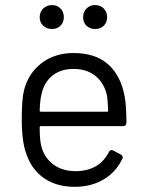

<svg xmlns="http://www.w3.org/2000/svg" viewBox="-20 -721 574 749"><path d="M276.9 -53.2Q367.2 -54.7 404.8 -127.9Q407.2 -133.3 411.9 -135Q416.5 -136.7 421.9 -133.8L451.2 -118.2Q462.9 -110.8 457 -101.1Q432.6 -49.8 384.3 -21Q335.9 7.8 271 7.8Q201.7 7.8 153.3 -24.9Q105 -57.6 84 -117.2Q64.9 -165 64.9 -254.9Q64.9 -336.9 74.2 -371.1Q91.8 -437 143.3 -475.6Q194.8 -514.2 267.1 -514.2Q352.5 -514.2 402.3 -469.7Q452.1 -425.3 466.8 -341.8Q473.1 -307.6 473.1 -242.2Q473.1 -229 460 -229H140.1Q134.8 -229 134.8 -224.1Q134.8 -175.3 141.1 -150.9Q152.8 -105.5 188.2 -79.3Q223.6 -53.2 276.9 -53.2ZM267.1 -452.1Q217.8 -452.1 185.5 -426.8Q153.3 -401.4 143.1 -357.9Q136.2 -334.5 134.8 -290Q134.8 -285.2 140.1 -285.2H397Q401.9 -285.2 401.9 -290Q400.4 -334.5 396 -354Q384.3 -399.9 350.8 -426Q317.4 -452.1 267.1 -452.1ZM183.1 -607.9Q162.1 -607.9 148.4 -620.8Q134.8 -633.8 134.8 -653.8Q134.8 -673.8 148.4 -687.5Q162.1 -701.2 183.1 -701.2Q203.1 -701.2 216.1 -687.7Q229 -674.3 229 -653.8Q229 -633.8 216.1 -620.8Q203.1 -607.9 183.1 -607.9ZM304.2 -653.8Q304.2 -674.3 317.4 -687.7Q330.6 -701.2 351.1 -701.2Q371.6 -701.2 384.8 -687.7Q397.9 -674.3 397.9 -653.8Q397.9 -633.8 385 -620.8Q372.1 -607.9 351.1 -607.9Q330.1 -607.9 317.1 -620.8Q304.2 -633.8 304.2 -653.8Z"/></svg>

Font: Barlow
Style: Regular
Weight: 400
Designer: Jeremy Tribby
Foundry: Jeremy Tribby
Version: Version 1.101